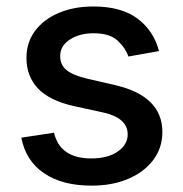

<svg xmlns="http://www.w3.org/2000/svg" viewBox="-20 -573 576 604"><path d="M267.8 11Q175.8 11 118.3 -28.2Q60.7 -67.5 47.2 -139.9L149.9 -155.5Q169 -74.6 267 -74.6Q319.2 -74.6 350.5 -96.4Q381.7 -118.3 381.7 -149.9Q381.7 -202.1 304.7 -219.1L212.4 -239.3Q135.7 -256.4 99.4 -294.7Q63.2 -333.1 63.2 -391Q63.2 -439.3 90.2 -475.7Q117.2 -512.1 164.8 -532.3Q212.4 -552.6 273.8 -552.6Q362.2 -552.6 413 -514.2Q463.8 -475.9 480.1 -412.3L383.9 -395.2Q374.6 -422.6 349.6 -445.5Q324.6 -468.4 274.9 -468.4Q229.8 -468.4 199.6 -448.5Q169.4 -428.6 169.4 -397.4V-395.6Q169.4 -368.6 189.6 -352.3Q209.9 -335.9 255 -325.3L341.6 -305.4Q490.8 -271 490.8 -157.7Q490.8 -108.3 462.5 -70.3Q434.3 -32.3 384.1 -10.7Q333.8 11 267.8 11Z"/></svg>

Font: Linik Sans Medium
Style: Regular
Weight: 500
Designer: Rasmus Andersson (font), Cristiano Sobral (main changes)
Foundry: rsms
Version: Version 3.018;June 1, 2022;FontCreator 14.0.0.2814 64-bit; t